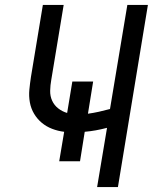

<svg xmlns="http://www.w3.org/2000/svg" viewBox="-20 -755 640 775"><path d="M372 0 412 -239Q389 -233 367 -229Q345 -225 322 -223L303 -104H219L239 -223Q214 -226 190.5 -235Q167 -244 148.5 -259.5Q130 -275 117.5 -296Q105 -317 100.5 -342Q96 -367 98.5 -393Q101 -419 105 -445L153 -735H237L187 -433Q183 -411 182.5 -389Q182 -367 190.5 -348.5Q199 -330 215 -317.5Q231 -305 251 -299L272 -426H356L335 -296Q357 -299 379.5 -304Q402 -309 424 -315L494 -735H577L456 0Z"/></svg>

Font: Iosevka SS04 Extended
Style: Italic
Weight: 400
Width: 7
Italic angle: -9°
Monospace: yes
Designer: Belleve Invis
Foundry: Belleve Invis
Version: Version 19.0.0; ttfautohint (v1.8.4)